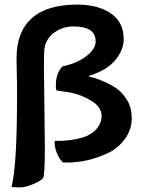

<svg xmlns="http://www.w3.org/2000/svg" viewBox="-20 -690 623 835"><path d="M54 -319 52 -428V-438Q52 -551 118 -610.5Q184 -670 316 -670Q413 -670 470 -626Q518 -588 518 -519Q518 -474 482.5 -430Q447 -386 373 -362Q360 -358 370 -356Q380 -354 392.5 -350.5Q405 -347 436 -333.5Q467 -320 490.5 -302.5Q514 -285 533.5 -253Q553 -221 553 -174Q553 -127 523 -85.5Q493 -44 447 -23Q359 17 273 17Q259 17 253 16Q237 0 228 -23Q219 -46 218 -62V-77Q360 -77 402 -132Q422 -157 422 -184Q422 -226 373.5 -254Q325 -282 276 -289L228 -296Q223 -296 223 -315V-321Q223 -351 233.5 -374Q244 -397 254 -402Q314 -414 355 -445.5Q396 -477 396 -510Q396 -575 300 -575Q253 -575 217.5 -549.5Q182 -524 174 -483Q171 -467 171 -405L175 -51Q175 69 168 83Q159 96 124.5 110.5Q90 125 68 125Q46 125 30 123Q54 32 54 -265Q54 -292 54 -319Z"/></svg>

Font: Bubblegum Sans
Style: Regular
Weight: 400
Designer: Angel Koziupa and Alejandro Paul
Foundry: Angel Koziupa and Alejandro Paul
Version: Version 1.001